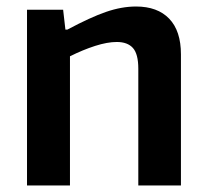

<svg xmlns="http://www.w3.org/2000/svg" viewBox="-20 -570 636 590"><path d="M63 -540H174L181 -479H187Q258 -517 306 -533.5Q354 -550 398 -550Q464 -550 500 -512.5Q536 -475 536 -403V0H405V-359Q405 -404 388.5 -422.5Q372 -441 339 -441Q310 -441 272.5 -429Q235 -417 195 -397V0H63Z"/></svg>

Font: Encode Sans Narrow
Style: SemiBold
Weight: 600
Designer: Pablo Impallari, Andres Torresi
Foundry: Pablo Impallari, Andres Torresi
Version: Version 1.000; ttfautohint (v1.00) -l 8 -r 50 -G 200 -x 14 -